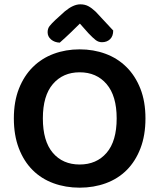

<svg xmlns="http://www.w3.org/2000/svg" viewBox="-20 -851 736 887"><path d="M652 -304Q652 -226 629 -166Q606 -106 565.5 -65.5Q525 -25 469 -4.5Q413 16 348 16Q283 16 227 -4.5Q171 -25 130.5 -65.5Q90 -106 67 -166Q44 -226 44 -304Q44 -382 67.5 -441.5Q91 -501 132 -541.5Q173 -582 228.5 -602.5Q284 -623 348 -623Q412 -623 467.5 -602.5Q523 -582 564 -541.5Q605 -501 628.5 -441.5Q652 -382 652 -304ZM519 -304Q519 -408 472.5 -462.5Q426 -517 348 -517Q271 -517 224.5 -463Q178 -409 178 -304Q178 -199 224 -145Q270 -91 348 -91Q426 -91 472.5 -145Q519 -199 519 -304ZM349 -742Q329 -722 305 -699Q281 -676 256 -654Q232 -655 216 -668.5Q200 -682 200 -702Q200 -719 209 -730.5Q218 -742 236 -759L280 -799Q319 -831 351 -831Q372 -831 388 -822.5Q404 -814 422 -797L503 -710Q503 -684 488.5 -670Q474 -656 451 -656Q435 -656 422 -666Q409 -676 389 -697Z"/></svg>

Font: Baloo Tammudu 2 SemiBold
Style: Regular
Weight: 600
Designer: Maithili Shingre, Omkar Shende and Ek Type
Foundry: Ek Type
Version: Version 1.640;hotconv 1.0.111;makeotfexe 2.5.65597; ttfautoh